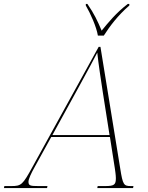

<svg xmlns="http://www.w3.org/2000/svg" viewBox="-82 -951 750 971"><path d="M413 -771H443C473 -818 514 -873 572 -923V-931H564C503 -884 465 -836 432 -796C411 -846 394 -882 360 -931H352V-923C375 -884 406 -815 413 -771ZM-62 0H156L158 -10H113C71 -10 62 -12 62 -32C62 -46 77 -77 91 -102L177 -258H474L499 -98C500 -91 504 -65 504 -50C504 -17 496 -10 450 -10H412L410 0H591L593 -10H580C544 -10 539 -16 526 -99L426 -714H417L84 -110C32 -15 26 -10 -26 -10H-60ZM317 -512C372 -613 384 -635 410 -685C415 -634 429 -543 438 -484L472 -268H183Z"/></svg>

Font: Noto Serif Display Thin
Style: Italic
Weight: 100
Italic angle: -12°
Designer: Monotype Design Team
Foundry: Monotype Imaging Inc.
Version: Version 2.009